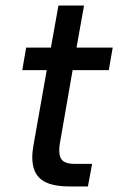

<svg xmlns="http://www.w3.org/2000/svg" viewBox="-20 -670 431 690"><path d="M96 -105Q96 -124 101 -152L148 -418H60L74 -499H163L190 -650H282L255 -499H385L371 -418H241L195 -154Q193 -144 193 -128Q193 -103 206 -92Q219 -81 248 -81H311L296 0H229Q160 0 128 -25Q96 -50 96 -105Z"/></svg>

Font: Bai Jamjuree Medium
Style: Italic
Weight: 500
Italic angle: -10°
Version: Version 1.000; ttfautohint (v1.6)